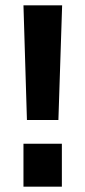

<svg xmlns="http://www.w3.org/2000/svg" viewBox="-20 -700 320 720"><path d="M68 0V-161H212V0ZM81 -250 68 -680H213L199 -250Z"/></svg>

Font: Titillium Web[RUS by Daymarius]
Style: Bold
Weight: 700
Designer: Cyrillization by Daymarius
Foundry: Cyrillization by Daymarius
Version: Version 1.002 September 11, 2018